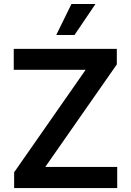

<svg xmlns="http://www.w3.org/2000/svg" viewBox="-20 -955 665 975"><path d="M51.8 -80.1 415 -600.6H49.8V-707H573.2V-627.9L210 -107.4H575.2V0H51.8ZM342.8 -934.6H464.8L358.4 -777.3H265.6Z"/></svg>

Font: Pretendard Std SemiBold
Style: Regular
Weight: 600
Designer: Base glyphs from Inter by Rasmus Andersson; Hangeul glyphs from Noto Sans CJK(Source Han Sans) by Jang Soo-young and Kan
Foundry: Kil Hyung-jin
Version: Version 1.309